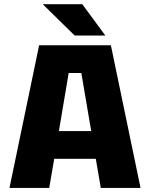

<svg xmlns="http://www.w3.org/2000/svg" viewBox="-20 -922 750 942"><path d="M497 -747.5H346.5L189.5 -901.5H383.5ZM474.5 0 450 -143H246L221.5 0H26.5L172 -700H524L669.5 0ZM317 -564 269 -279H427.5L379 -564Z"/></svg>

Font: League Mono ExtraBold
Style: Regular
Weight: 800
Width: 6
Designer: Tyler Finck
Foundry: The League of Moveable Type / Tyler Finck
Version: Version 2.210